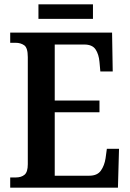

<svg xmlns="http://www.w3.org/2000/svg" viewBox="-20 -864 598 884"><path d="M27 0V-47H53Q78 -47 93 -59.5Q108 -72 108 -108V-601Q108 -644 91.5 -655.5Q75 -667 52 -667H27V-714H496L499 -535H442L438 -579Q435 -614 420 -636.5Q405 -659 368 -659H232V-401H438V-347H232V-55H391Q428 -55 444.5 -78.5Q461 -102 466 -135L472 -179H528L523 0ZM157 -777V-844H408V-777Z"/></svg>

Font: Noto Serif Hebrew Condensed SemiBold
Style: Regular
Weight: 600
Width: 3
Designer: Monotype Design Team
Foundry: Monotype Imaging Inc.
Version: Version 2.004; ttfautohint (v1.8.4.7-5d5b)